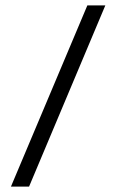

<svg xmlns="http://www.w3.org/2000/svg" viewBox="-20 -690 430 710"><path d="M20.5 0 303 -670H369.5L87.5 0Z"/></svg>

Font: Newsreader Text ExtraBold
Style: Regular
Weight: 800
Designer: Hugues Gentile
Foundry: Production Type
Version: Version 1.001